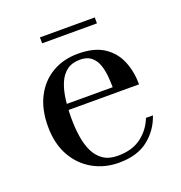

<svg xmlns="http://www.w3.org/2000/svg" viewBox="-112 -683 746 790"><g transform="rotate(-20 261.0 -288.0)"><path d="M277.5 10Q215 10 164 -18.8Q113 -47.5 83 -101.2Q53 -155 53 -230Q53 -305 80.8 -358.5Q108.5 -412 157.8 -440.8Q207 -469.5 270.5 -469.5Q342.5 -469.5 384.8 -441Q427 -412.5 445.8 -366Q464.5 -319.5 464.5 -265H120.5V-291H358.5Q358.5 -314.5 356 -341Q353.5 -367.5 345.2 -390.8Q337 -414 319 -428.8Q301 -443.5 270.5 -443.5Q235 -443.5 212.5 -426.5Q190 -409.5 177.5 -379.8Q165 -350 160 -311.5Q155 -273 155 -230Q155 -187 160.8 -148.8Q166.5 -110.5 180.8 -81.2Q195 -52 219.8 -35.2Q244.5 -18.5 283 -18.5Q345.5 -18.5 385.5 -48.2Q425.5 -78 444 -125.5H474.5Q455 -67 406.8 -28.5Q358.5 10 277.5 10ZM147.5 -560V-586H387.5V-560Z"/></g></svg>

Font: Bodoni Moda 9pt
Style: Regular
Weight: 400
Designer: Owen Earl
Foundry: indestructible type
Version: Version 2.005